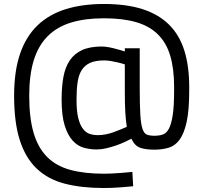

<svg xmlns="http://www.w3.org/2000/svg" viewBox="-20 -743 1025 966"><path d="M932 -288Q932 -190 919.5 -131.5Q907 -73 884.5 -41.5Q862 -10 829.5 0Q797 10 757 10Q713 10 685.5 0.5Q658 -9 641 -45Q627 -38 607 -28.5Q587 -19 563.5 -11Q540 -3 515 3Q490 9 466 9Q434 9 402.5 0.5Q371 -8 346 -35Q321 -62 305.5 -111.5Q290 -161 290 -243Q290 -306 299 -355.5Q308 -405 331 -439Q354 -473 393 -491Q432 -509 492 -509Q509 -509 529.5 -505Q550 -501 567 -496Q587 -491 608 -484V-500H683V-300Q683 -214 686 -166Q689 -118 697 -94.5Q705 -71 719.5 -65.5Q734 -60 757 -60Q780 -60 798.5 -66Q817 -72 829.5 -95Q842 -118 849 -163.5Q856 -209 856 -288V-306Q856 -397 836.5 -462.5Q817 -528 774.5 -570Q732 -612 665 -631.5Q598 -651 503 -651Q408 -651 337.5 -629.5Q267 -608 220 -561Q173 -514 150 -440Q127 -366 127 -261Q127 -150 149 -75Q171 0 216.5 46Q262 92 333 111.5Q404 131 503 131Q518 131 542 130Q566 129 589 127Q616 125 646 122L650 194Q621 197 594 199Q571 201 546 202Q521 203 503 203Q392 203 307.5 181.5Q223 160 166 106.5Q109 53 80 -36.5Q51 -126 51 -261Q51 -385 81 -472.5Q111 -560 169 -615.5Q227 -671 311 -697Q395 -723 503 -723Q616 -723 697 -697Q778 -671 830.5 -619Q883 -567 907.5 -488.5Q932 -410 932 -305ZM470 -63Q511 -63 551.5 -78Q592 -93 618 -105Q613 -135 610.5 -176.5Q608 -218 608 -276V-419Q590 -425 572 -429Q556 -433 538 -436Q520 -439 504 -439Q461 -439 434 -427Q407 -415 391.5 -391Q376 -367 370.5 -329.5Q365 -292 365 -241Q365 -183 374 -148Q383 -113 398 -94Q413 -75 432 -69Q451 -63 470 -63Z"/></svg>

Font: Panefresco 400wt
Style: Regular
Weight: 400
Foundry: Campivisivi & Chank Co
Version: Version 1.002